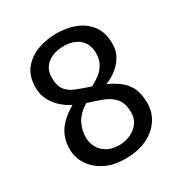

<svg xmlns="http://www.w3.org/2000/svg" viewBox="-173 -854 939 992"><g transform="rotate(-30 297.0 -358.0)"><path d="M290.5 12.2Q219.2 12.2 168.9 -13.9Q118.7 -40 91.6 -82.3Q64.5 -124.5 64.5 -173.3Q64 -210 75.2 -242.9Q86.4 -275.9 114.3 -306.4Q142.1 -336.9 191.4 -365.7Q164.1 -378.9 136 -402.8Q107.9 -426.8 89.4 -460.7Q70.8 -494.6 70.8 -537.6Q70.8 -605.5 104.5 -647.2Q138.2 -689 191.4 -708.3Q244.6 -727.5 302.7 -727.5Q362.8 -727.5 414.1 -707.8Q465.3 -688 496.8 -646Q528.3 -604 528.3 -536.6Q528.3 -501 514.4 -472.7Q500.5 -444.3 479.2 -423.8Q458 -403.3 435.8 -390.4Q413.6 -377.4 397.5 -371.6Q460 -341.8 488 -310.3Q516.1 -278.8 523.7 -245.8Q531.2 -212.9 531.2 -178.2Q531.2 -128.4 503.2 -85Q475.1 -41.5 421.4 -14.6Q367.7 12.2 290.5 12.2ZM297.9 -64.5Q332 -64.5 363.3 -78.1Q394.5 -91.8 414.6 -117.7Q434.6 -143.6 434.6 -179.7Q434.6 -232.9 412.1 -262Q389.6 -291 349.9 -307.1Q310.1 -323.2 257.3 -338.4Q203.6 -304.7 184.6 -263.9Q165.5 -223.1 167 -181.2Q168 -149.4 183.3 -123Q198.7 -96.7 227.5 -80.8Q256.3 -64.9 297.9 -64.5ZM327.1 -397.9Q350.1 -409.7 374 -427Q397.9 -444.3 414.3 -471.2Q430.7 -498 430.7 -537.6Q430.7 -574.2 415 -599.6Q399.4 -625 370.6 -638.4Q341.8 -651.9 302.7 -651.9Q265.6 -651.9 235.4 -639.6Q205.1 -627.4 187 -602.5Q168.9 -577.6 168.9 -539.1Q168.9 -492.7 187.7 -467.8Q206.5 -442.9 241.9 -428.5Q277.3 -414.1 327.1 -397.9Z"/></g></svg>

Font: Pontano Sans Medium
Style: Regular
Weight: 500
Designer: Vernon Adams
Foundry: Vernon Adams
Version: Version 2.001